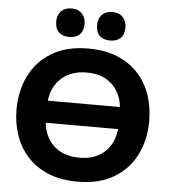

<svg xmlns="http://www.w3.org/2000/svg" viewBox="-62 -996 937 1065"><g transform="rotate(5 407.0 -464.0)"><path d="M410.7 13.2Q314.2 13.2 243.8 -16.5Q173.4 -46.2 127.7 -98Q82 -149.7 59.8 -216.1Q37.6 -282.5 37.6 -356Q37.6 -460 78.8 -544.1Q120 -628.2 202.1 -677.9Q284.2 -727.6 406.1 -727.6Q498.7 -727.6 568.2 -698.8Q637.8 -670 684.1 -619.1Q730.5 -568.2 753.5 -501Q776.5 -433.8 776.5 -356.7Q776.5 -250.7 734.2 -167.1Q691.9 -83.4 610.3 -35.1Q528.8 13.2 410.7 13.2ZM408.1 -120.1Q459.7 -120.1 497.5 -136.4Q535.2 -152.7 560 -180.6Q584.8 -208.6 597 -244.1Q609.2 -279.5 609.2 -318.3V-395.1Q609.2 -451.3 585.9 -496.4Q562.7 -541.5 518 -567.9Q473.3 -594.3 408.1 -594.3Q357.5 -594.3 319.6 -578.4Q281.6 -562.5 256.1 -534.8Q230.7 -507.1 217.8 -471.1Q205 -435.2 205 -394.8V-318.6Q205 -279.2 217.3 -243.5Q229.7 -207.9 254.7 -180.1Q279.8 -152.4 318.1 -136.2Q356.5 -120.1 408.1 -120.1ZM176.8 -296.8V-419.8H643.8V-296.8ZM520.3 -782.3Q483.9 -782.3 462.9 -802.3Q441.8 -822.3 441.8 -862.5Q441.8 -898.4 463.1 -919.8Q484.4 -941.1 521.3 -941.1Q558.1 -941.1 578.9 -918.8Q599.8 -896.5 599.8 -862.5Q599.8 -822.3 578.8 -802.3Q557.9 -782.3 520.3 -782.3ZM293 -782.3Q256.5 -782.3 235.5 -802.3Q214.5 -822.3 214.5 -862.5Q214.5 -898.4 235.8 -919.8Q257 -941.1 294 -941.1Q330.8 -941.1 351.6 -918.8Q372.4 -896.5 372.4 -862.5Q372.4 -822.3 351.5 -802.3Q330.6 -782.3 293 -782.3Z"/></g></svg>

Font: Commissioner Thin
Style: Regular
Weight: 100
Designer: Kostas Bartsokas
Foundry: Kostas Bartsokas
Version: Version 1.001;gftools[0.9.23]